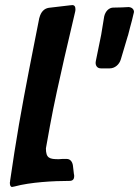

<svg xmlns="http://www.w3.org/2000/svg" viewBox="-20 -750 551 761"><path d="M19 -26C19 -15 22 -9 28 -9C29 -9 33 -10 38 -11C100 -28 193 -33 255 -33C268 -33 274 -39 274 -52C274 -55 274 -58 273 -60L269 -94C267 -109 258 -120 245 -120H227L213 -119C176 -119 162 -123 162 -162L178 -251C194 -339 216 -436 235 -520C249 -581 264 -643 278 -704C279 -708 279 -711 279 -714C279 -725 274 -730 266 -730L261 -729H258L173 -719C155 -716 142 -703 136 -679V-680L117 -584C88 -437 60 -294 37 -146L20 -33V-31ZM415 -479C435 -479 453 -494 459 -515L487 -609V-608C490 -620 493 -632 496 -643C501 -660 505 -677 509 -694C510 -698 511 -701 511 -703C511 -712 504 -721 490 -722C470 -721 456 -720 435 -720H430C412 -720 398 -706 393 -685C389 -661 385 -637 381 -612L360 -509C360 -507 359 -505 359 -501C359 -490 365 -479 380 -479Z"/></svg>

Font: Bangerz
Style: Regular
Weight: 400
Designer: vernon adams
Foundry: Vernon Adams
Version: Version 2.10;December 28, 2023;FontCreator 13.0.0.2683 64-bi